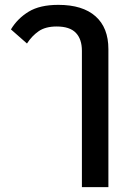

<svg xmlns="http://www.w3.org/2000/svg" viewBox="-20 -581 539 790"><path d="M317 -372Q317 -420 292 -446Q267 -472 213 -472Q167 -472 139 -452.5Q111 -433 91 -402L25 -460Q52 -505 98 -533Q144 -561 220 -561Q320 -561 373 -514Q426 -467 426 -379V189H317Z"/></svg>

Font: IBM Plex Sans Thai Medium
Style: Regular
Weight: 500
Designer: Mike Abbink, Paul van der Laan, Pieter van Rosmalen, Ben Mitchell, Mark Frömberg
Foundry: Bold Monday
Version: Version 1.1